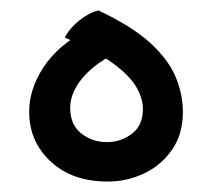

<svg xmlns="http://www.w3.org/2000/svg" viewBox="-20 -329 405 366"><path d="M185.5 17.1Q117.7 17.1 76.7 -21Q35.6 -59.1 35.6 -116.2Q35.6 -158.7 62.7 -200.4Q89.8 -242.2 143.6 -270.5L200.7 -228Q157.2 -205.6 135.5 -178.2Q113.8 -150.9 113.8 -123.5Q113.8 -91.3 134.8 -74.7Q155.8 -58.1 184.1 -58.1Q210.4 -58.1 231.4 -74Q252.4 -89.8 252.4 -121.1Q252.4 -141.6 239.7 -163.3Q227.1 -185.1 194.8 -208.7Q162.6 -232.4 103.5 -257.3Q112.3 -274.9 130.9 -289.8Q149.4 -304.7 167.5 -309.1Q231 -279.3 265.9 -247.6Q300.8 -215.8 314.7 -182.6Q328.6 -149.4 328.6 -115.7Q328.6 -72.8 307.6 -43Q286.6 -13.2 253.9 2Q221.2 17.1 185.5 17.1Z"/></svg>

Font: Harmattan SemiBold
Style: Regular
Weight: 600
Designer: George W. Nuss III and SIL International
Foundry: SIL International
Version: Version 4.000